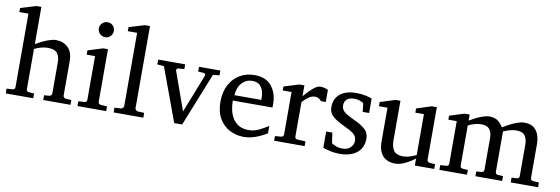

<svg xmlns="http://www.w3.org/2000/svg" viewBox="-55 -1137 4511 1548"><g transform="rotate(10 2200.5 -362.5)"><path d="M550.8 0H328.1V-39.1L369.1 -42Q377.9 -43 384.5 -48.8Q391.1 -54.7 391.1 -64V-321.8Q391.1 -364.7 370.6 -392.8Q350.1 -420.9 292 -420.9Q265.6 -420.9 235.1 -412.6Q204.6 -404.3 183.1 -392.1V-64Q183.1 -43.5 203.1 -42L246.1 -39.1V0H21V-39.1L68.8 -42Q89.8 -43.5 89.8 -64V-665H15.1V-698.2L143.1 -736.8H183.1V-432.1Q201.2 -443.4 230 -457.8Q258.8 -472.2 290.5 -483.2Q322.3 -494.1 348.1 -494.1Q405.8 -494.1 444.8 -457Q483.9 -419.9 483.9 -342.8V-64Q483.9 -54.7 490.5 -48.8Q497.1 -43 505.9 -42L550.8 -39.1Z M792 -647Q792 -621.6 774.4 -603.3Q756.8 -585 731.4 -585Q706.1 -585 687.7 -603.3Q669.4 -621.6 669.4 -647Q669.4 -672.9 687.7 -690.4Q706.1 -708 731.4 -708Q756.8 -708 774.4 -690.4Q792 -672.9 792 -647ZM843.3 0H608.4V-39.1L657.2 -42Q678.2 -43.5 678.2 -64V-420.9H609.4V-456.1L731.4 -494.1H771V-64Q771 -54.7 777.1 -48.6Q783.2 -42.5 792 -42L843.3 -39.1Z M1147.5 0H904.3V-39.1L957.5 -42Q964.4 -42.5 971.9 -49.6Q979.5 -56.6 979.5 -63V-665H903.3V-698.2L1031.2 -736.8H1072.3V-63Q1072.3 -56.6 1079.6 -49.6Q1086.9 -42.5 1093.3 -42L1147.5 -39.1Z M1693.4 -442.9 1640.1 -437 1465.3 0H1400.4L1239.3 -437L1184.1 -442.9V-481.9H1405.3V-442.9L1357.4 -439.9Q1349.1 -439.5 1344.2 -432.9Q1339.4 -426.3 1342.3 -418L1454.1 -105L1577.1 -418Q1580.6 -425.8 1576.2 -432.6Q1571.8 -439.5 1563.5 -439.9L1518.6 -442.9V-481.9H1693.4Z M2159.2 -49.8Q2117.2 -23.9 2068.6 -5.9Q2020 12.2 1969.2 12.2Q1908.7 12.2 1855.7 -14.9Q1802.7 -42 1770 -97.2Q1737.3 -152.3 1737.3 -235.8Q1737.3 -314 1767.6 -372.1Q1797.9 -430.2 1851.1 -462.2Q1904.3 -494.1 1972.2 -494.1Q2065.4 -494.1 2112.3 -436.3Q2159.2 -378.4 2159.2 -289.1Q2159.2 -284.2 2159.2 -276.1Q2159.2 -268.1 2158.2 -261.2H1834Q1834 -223.1 1842 -185.3Q1850.1 -147.5 1869.1 -116.7Q1888.2 -85.9 1920.4 -67.4Q1952.6 -48.8 2001 -48.8Q2043.9 -48.8 2084.7 -68.6Q2125.5 -88.4 2159.2 -110.8ZM2059.1 -306.2V-328.1Q2059.1 -377.4 2035.4 -411.1Q2011.7 -444.8 1961.9 -444.8Q1912.6 -444.8 1877.9 -407.7Q1843.3 -370.6 1839.4 -306.2Z M2574.2 -379.9H2535.2Q2525.9 -391.1 2512.9 -399.2Q2500 -407.2 2481.4 -407.2Q2457.5 -407.2 2432.4 -390.6Q2407.2 -374 2381.3 -345.2V-64Q2381.3 -43.5 2402.3 -42L2468.3 -39.1V0H2218.3V-38.1L2267.6 -42Q2276.4 -43 2282.5 -48.8Q2288.6 -54.7 2288.6 -64V-411.1H2216.3V-443.8L2340.3 -481.9H2381.3V-393.1Q2396 -409.2 2418 -433.1Q2439.9 -457 2464.8 -475.6Q2489.7 -494.1 2513.2 -494.1Q2528.8 -494.1 2546.9 -489.3Q2564.9 -484.4 2574.2 -479Z M2948.2 -145Q2948.2 -71.3 2897.5 -29.5Q2846.7 12.2 2757.3 12.2Q2711.4 12.2 2672.6 2.7Q2633.8 -6.8 2618.7 -13.2V-146H2669.4L2681.6 -61Q2696.8 -51.3 2719 -42.2Q2741.2 -33.2 2770.5 -33.2Q2813.5 -33.2 2836.9 -57.1Q2860.4 -81.1 2860.4 -110.8Q2860.4 -139.2 2845.9 -156.7Q2831.5 -174.3 2804.2 -189Q2776.9 -203.6 2738.3 -222.2Q2683.6 -248 2654.5 -276.1Q2625.5 -304.2 2625.5 -349.1Q2625.5 -416 2672.4 -455.1Q2719.2 -494.1 2805.7 -494.1Q2849.6 -494.1 2884 -486.1Q2918.5 -478 2933.6 -471.2V-353H2881.3L2873.5 -422.9Q2862.8 -431.2 2841.8 -438.5Q2820.8 -445.8 2797.4 -445.8Q2756.3 -445.8 2736.3 -427Q2716.3 -408.2 2716.3 -378.9Q2716.3 -356.4 2726.6 -340.8Q2736.8 -325.2 2761.2 -310.3Q2785.6 -295.4 2827.6 -275.9Q2879.9 -252.9 2914.1 -223.4Q2948.2 -193.8 2948.2 -145Z M3529.3 0H3370.6V-57.1Q3353.5 -43.9 3327.1 -27.8Q3300.8 -11.7 3270.5 0.2Q3240.2 12.2 3210.4 12.2Q3146 12.2 3109.1 -26.6Q3072.3 -65.4 3072.3 -149.9V-420.9H3002.4V-455.1L3125.5 -494.1H3165.5V-168.9Q3165.5 -115.7 3187.3 -85.9Q3209 -56.2 3262.2 -56.2Q3293 -56.2 3322.8 -66.7Q3352.5 -77.1 3370.6 -85.9V-420.9H3300.3V-455.1L3422.4 -494.1H3463.4V-64Q3463.4 -54.7 3470 -48.8Q3476.6 -43 3485.4 -42L3529.3 -39.1Z M4379.4 0H4155.3V-39.1L4197.3 -42Q4218.3 -43.5 4218.3 -64V-318.8Q4218.3 -365.2 4199 -393.1Q4179.7 -420.9 4129.4 -420.9Q4104.5 -420.9 4075 -413.1Q4045.4 -405.3 4022.5 -393.1V-64Q4022.5 -43.5 4043.5 -42L4085.4 -39.1V0H3866.2V-39.1L3908.2 -42Q3929.2 -43.5 3929.2 -64V-325.2Q3929.2 -367.7 3909.2 -394.3Q3889.2 -420.9 3841.3 -420.9Q3813 -420.9 3782.2 -411.4Q3751.5 -401.9 3734.4 -392.1V-64Q3734.4 -43.5 3755.4 -42L3797.4 -39.1V0H3571.3V-39.1L3620.1 -42Q3641.1 -43.5 3641.1 -64V-411.1H3572.3V-443.8L3693.4 -481.9H3734.4V-432.1Q3756.8 -445.8 3784.9 -460Q3813 -474.1 3842.3 -484.1Q3871.6 -494.1 3897.5 -494.1Q3940.9 -494.1 3967.8 -471.9Q3994.6 -449.7 4007.3 -424.8Q4027.3 -437.5 4058.1 -453.9Q4088.9 -470.2 4121.8 -482.2Q4154.8 -494.1 4181.2 -494.1Q4233.9 -494.1 4261.7 -470Q4289.6 -445.8 4299.8 -410.4Q4310.1 -375 4310.1 -340.8V-64Q4310.1 -54.7 4316.2 -48.8Q4322.3 -43 4331.1 -42L4379.4 -39.1Z"/></g></svg>

Font: Eeyek
Style: Regular
Weight: 400
Designer: Pravabati Chingangbam and Tabish
Foundry: SIL International
Version: Version 2.000